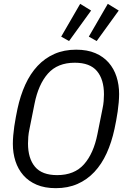

<svg xmlns="http://www.w3.org/2000/svg" viewBox="-20 -969 652 1001"><path d="M271 12Q213 12 171 -6Q129 -24 101.5 -55.5Q74 -87 60.5 -129Q47 -171 47 -219Q47 -239 49 -262.5Q51 -286 54.5 -310.5Q58 -335 62.5 -358Q67 -381 71 -401Q86 -471 112 -528Q138 -585 176 -625.5Q214 -666 264 -688Q314 -710 377 -710Q435 -710 477 -692Q519 -674 546.5 -642.5Q574 -611 587.5 -569Q601 -527 601 -479Q601 -459 599 -435.5Q597 -412 593.5 -387.5Q590 -363 585.5 -339.5Q581 -316 577 -297Q562 -227 536 -170Q510 -113 472 -72.5Q434 -32 384 -10Q334 12 271 12ZM278 -56Q368 -56 418 -112.5Q468 -169 488 -270L514 -400Q519 -423 520.5 -442Q522 -461 522 -477Q522 -555 485.5 -598.5Q449 -642 370 -642Q280 -642 230 -585.5Q180 -529 160 -428L134 -298Q129 -275 127.5 -256Q126 -237 126 -221Q126 -143 162.5 -99.5Q199 -56 278 -56ZM340 -755 299 -778 398 -949 455 -914ZM484 -755 443 -778 542 -949 599 -914Z"/></svg>

Font: IBM Plex Sans Cond
Style: Italic
Weight: 400
Width: 3
Italic angle: -11°
Designer: Mike Abbink, Paul van der Laan, Pieter van Rosmalen
Foundry: Bold Monday
Version: Version 1.3